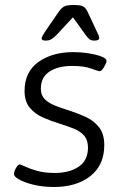

<svg xmlns="http://www.w3.org/2000/svg" viewBox="-20 -738 505 766"><path d="M196 8Q150 8 113.5 -1Q77 -10 56 -22Q35 -34 36 -44Q36 -54 44 -68Q52 -82 58 -82Q63 -82 80.5 -73.5Q98 -65 127.5 -56.5Q157 -48 199 -48Q257 -48 294 -73Q331 -98 331 -149Q331 -179 315.5 -197Q300 -215 274 -225Q248 -235 217 -245Q184 -255 152 -269Q120 -283 99 -308Q78 -333 78 -375Q78 -451 133 -490.5Q188 -530 272 -530Q304 -530 335 -525Q366 -520 386 -512Q406 -504 405 -494Q404 -485 394.5 -469.5Q385 -454 378 -454Q372 -454 343.5 -464.5Q315 -475 268 -475Q212 -475 177.5 -452.5Q143 -430 143 -384Q143 -358 158.5 -342.5Q174 -327 199 -317Q224 -307 253 -298Q288 -287 321 -272Q354 -257 375 -230.5Q396 -204 396 -159Q396 -79 340.5 -35.5Q285 8 196 8ZM162 -576Q146 -576 146 -585Q146 -591 162 -615L215 -692Q225 -706 235.5 -712Q246 -718 275 -718Q303 -718 312.5 -712Q322 -706 329 -692L365 -615Q376 -594 376 -587Q376 -576 357 -576Q344 -576 337.5 -581Q331 -586 322 -598L271 -669L205 -598Q193 -586 184 -581Q175 -576 162 -576Z"/></svg>

Font: Asap Semi Expanded Semi Expanded Light
Style: Italic
Weight: 300
Width: 6
Italic angle: -6°
Designer: Pablo Cosgaya
Foundry: Omnibus-Type
Version: Version 3.001; ttfautohint (v1.8.4.7-5d5b)